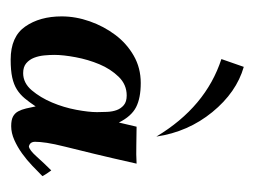

<svg xmlns="http://www.w3.org/2000/svg" viewBox="-80 -396 488 369"><g transform="rotate(90 164.5 -212.0)"><path d="M319 -49Q310 -40 299 -29.5Q288 -19 275.5 -10Q263 -1 249.5 5Q236 11 223 11Q211 11 204.5 7.5Q198 4 194.5 -2.5Q191 -9 189 -17.5Q187 -26 185 -36Q177 -24 169.5 -15Q162 -6 152.5 0Q143 6 129.5 9Q116 12 95 12Q51 12 31.5 -16Q12 -44 12 -86Q12 -113 21.5 -140Q31 -167 47.5 -189Q64 -211 87.5 -224.5Q111 -238 140 -238Q169 -238 186.5 -229Q204 -220 216 -196L224 -230Q242 -230 259.5 -229.5Q277 -229 295 -230Q284 -181 276 -148Q268 -115 262.5 -93Q257 -71 255 -57.5Q253 -44 253 -35Q253 -25 262 -23Q269 -24 281.5 -38Q294 -52 308 -66Q311 -62 314 -57.5Q317 -53 319 -49ZM86 -72Q86 -63 87 -52.5Q88 -42 91.5 -33Q95 -24 102 -18Q109 -12 121 -12Q140 -12 154 -28.5Q168 -45 177.5 -67.5Q187 -90 191.5 -114Q196 -138 196 -154Q196 -163 195.5 -173.5Q195 -184 192 -192Q189 -200 182.5 -205.5Q176 -211 164 -211Q143 -211 128 -195.5Q113 -180 104 -158.5Q95 -137 90.5 -113Q86 -89 86 -72ZM109 -436Q158 -422 196 -375.5Q234 -329 243 -268Q186 -363 94 -393Z"/></g></svg>

Font: Lucien Schoenschriftv CAT
Style: Regular
Weight: 400
Designer: Lucian Bernhard 1928
Foundry: CAT-Fonts Peter Wiegel
Version: Version 1.000